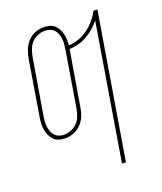

<svg xmlns="http://www.w3.org/2000/svg" viewBox="-138 -617 775 920"><g transform="rotate(-20 250.0 -156.5)"><path d="M324 215 438 -474Q423 -455 404.5 -439Q386 -423 365 -411.5Q344 -400 321 -394Q298 -388 276 -387L229 -107Q226 -85 217.5 -64Q209 -43 193 -26Q177 -9 155 -0.5Q133 8 112 8Q95 8 80 3.5Q65 -1 54 -12Q43 -23 36.5 -37.5Q30 -52 27.5 -67.5Q25 -83 26 -100Q27 -117 30 -133L76 -413Q80 -435 88.5 -456Q97 -477 112.5 -494Q128 -511 149.5 -519.5Q171 -528 193 -528Q208 -528 222.5 -524.5Q237 -521 247.5 -512Q258 -503 265 -490.5Q272 -478 275.5 -464Q279 -450 279.5 -435Q280 -420 279 -405Q304 -406 329 -414.5Q354 -423 376 -439Q398 -455 416 -476Q434 -497 446 -520H466L344 215ZM112 -10Q131 -10 149.5 -18Q168 -26 181 -40.5Q194 -55 200.5 -73.5Q207 -92 210 -110L256 -390Q258 -403 259.5 -417Q261 -431 259.5 -444.5Q258 -458 253.5 -470Q249 -482 240.5 -491.5Q232 -501 219 -505.5Q206 -510 192 -510Q174 -510 155.5 -502Q137 -494 124.5 -479.5Q112 -465 105.5 -446.5Q99 -428 96 -410L49 -130Q47 -117 45.5 -103Q44 -89 46 -75.5Q48 -62 52.5 -50Q57 -38 65.5 -28.5Q74 -19 86.5 -14.5Q99 -10 112 -10Z"/></g></svg>

Font: Iosevka Curly Thin
Style: Italic
Weight: 100
Italic angle: -9°
Monospace: yes
Designer: Belleve Invis
Foundry: Belleve Invis
Version: Version 22.1.2; ttfautohint (v1.8.4)